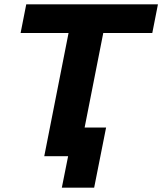

<svg xmlns="http://www.w3.org/2000/svg" viewBox="-20 -720 748 885"><path d="M184 0 296 -568H75L101 -700H708L682 -568H456L344 0ZM265 145 294 0H184L212 -132H469L414 145Z"/></svg>

Font: Montserrat
Style: Bold Italic
Weight: 700
Italic angle: -11.3°
Designer: Julieta Ulanovsky
Foundry: Julieta Ulanovsky
Version: Version 9.000; ttfautohint (v1.8.4.7-5d5b)